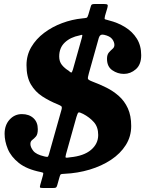

<svg xmlns="http://www.w3.org/2000/svg" viewBox="-20 -855 746 960"><path d="M515 -561Q515 -581.5 524.2 -592.2Q533.5 -603 542.8 -610.8Q552 -618.5 552 -630Q552 -645 540.8 -659.8Q529.5 -674.5 500.5 -681Q480 -686 474 -665.5L424.5 -489Q418 -466.5 419.8 -460.8Q421.5 -455 442.5 -447Q477.5 -434 511.8 -417Q546 -400 574.2 -375Q602.5 -350 619.2 -313.5Q636 -277 636 -225Q636 -172.5 609 -129.8Q582 -87 535.2 -56Q488.5 -25 428.5 -7Q368.5 11 302.5 14Q288.5 14.5 284.8 16.2Q281 18 278 29L266 71.5Q263.5 80.5 259.8 82.8Q256 85 244.5 85H195Q181.5 85 180 82Q178.5 79 181.5 68.5L194.5 22.5Q197.5 11 195.8 9.2Q194 7.5 182.5 5Q113.5 -9 74.2 -40.2Q35 -71.5 19 -110.2Q3 -149 3 -186Q3 -229.5 28 -257Q53 -284.5 89.5 -284.5Q125 -284.5 147 -264.5Q169 -244.5 169 -209Q169 -183.5 159.8 -172.8Q150.5 -162 141.2 -155.2Q132 -148.5 132 -135Q132 -119.5 146.2 -101Q160.5 -82.5 201.5 -73Q213 -70 217.2 -70.8Q221.5 -71.5 224.5 -83L287.5 -306.5Q291.5 -320.5 285.8 -324.5Q280 -328.5 268 -333.5Q227 -350 191.5 -373Q156 -396 134.2 -433.2Q112.5 -470.5 112.5 -529Q112.5 -579 136.5 -619.8Q160.5 -660.5 200.8 -690.8Q241 -721 290.5 -739.5Q340 -758 391.5 -763Q408 -764.5 413 -766.2Q418 -768 422 -782.5L433.5 -821.5Q435.5 -830 439.2 -832.5Q443 -835 454 -835H499Q514 -835 517.2 -831.5Q520.5 -828 517 -816L505 -775.5Q501 -760 505.2 -758.5Q509.5 -757 524.5 -753Q569 -742 605.8 -719.2Q642.5 -696.5 664.2 -661.8Q686 -627 686 -579Q686 -532 659.2 -508.8Q632.5 -485.5 599.5 -485.5Q568 -485.5 541.5 -503.8Q515 -522 515 -561ZM276 -572.5Q276 -547.5 289.2 -530.8Q302.5 -514 323 -501.5Q332.5 -492.5 336.2 -492.2Q340 -492 344.5 -507L389 -665Q392 -677 391.5 -679.8Q391 -682.5 378 -678Q332 -669 304 -642.5Q276 -616 276 -572.5ZM471 -180Q471 -220 449.5 -244.2Q428 -268.5 395.5 -285.5Q377 -295 372.5 -292.5Q368 -290 362 -269.5L310 -84Q305.5 -68 309.5 -66.8Q313.5 -65.5 330.5 -68.5Q399 -75 435 -105.5Q471 -136 471 -180Z"/></svg>

Font: Besley* Condensed
Style: Bold Italic
Weight: 700
Width: 3
Italic angle: -13°
Designer: Owen Earl
Foundry: indestructible type*
Version: Version 3.000; ttfautohint (v1.8.3)